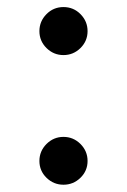

<svg xmlns="http://www.w3.org/2000/svg" viewBox="-20 -503 352 533"><path d="M223.1 -416.5Q223.1 -389.2 203.4 -369.6Q183.6 -350.1 156.2 -350.1Q128.9 -350.1 109.1 -369.6Q89.4 -389.2 89.4 -416.5Q89.4 -443.8 108.9 -463.6Q128.4 -483.4 156.2 -483.4Q184.1 -483.4 203.6 -463.6Q223.1 -443.8 223.1 -416.5ZM223.1 -56.2Q223.1 -28.8 203.4 -9.5Q183.6 9.8 156.2 9.8Q128.9 9.8 109.1 -9.5Q89.4 -28.8 89.4 -56.2Q89.4 -83.5 109.1 -103.3Q128.9 -123 156.2 -123Q183.6 -123 203.4 -103.3Q223.1 -83.5 223.1 -56.2Z"/></svg>

Font: UniBurma_GGSerif
Style: Book
Weight: 400
Designer: Victor San Kho Lin (for Burmese only and related typography optimization with it)
Foundry: http://www.unimm.org
Version: 2.0